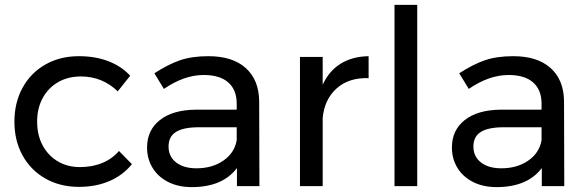

<svg xmlns="http://www.w3.org/2000/svg" viewBox="-20 -762 2405 786"><path d="M311 -449Q259 -449 218.5 -426Q178 -403 155 -361Q132 -319 132 -264Q132 -209 154.5 -167Q177 -125 216.5 -101.5Q256 -78 307 -78Q358 -78 399 -95Q440 -112 467 -144L520 -90Q484 -45 428.5 -21Q373 3 303 3Q226 3 166 -31Q106 -65 72.5 -125.5Q39 -186 39 -264Q39 -342 72.5 -403Q106 -464 166 -498Q226 -532 303 -532Q370 -532 423.5 -511.5Q477 -491 513 -452L462 -388Q399 -449 311 -449Z M950 0V-74Q891 4 765 4Q710 4 668.5 -17Q627 -38 604.5 -75Q582 -112 582 -158Q582 -229 634.5 -270.5Q687 -312 781 -313H949V-338Q949 -394 914.5 -424.5Q880 -455 814 -455Q734 -455 651 -398L612 -462Q669 -499 717.5 -515.5Q766 -532 833 -532Q932 -532 986 -483.5Q1040 -435 1041 -348L1042 0ZM949 -188V-241H794Q731 -241 700.5 -222Q670 -203 670 -162Q670 -121 701 -97Q732 -73 784 -73Q849 -73 894.5 -104.5Q940 -136 949 -188Z M1489 -532V-442Q1408 -445 1358 -400Q1308 -355 1301 -279V0H1208V-529H1301V-415Q1327 -472 1375 -501.5Q1423 -531 1489 -532Z M1595 -742H1688V0H1595Z M2198 0V-74Q2139 4 2013 4Q1958 4 1916.5 -17Q1875 -38 1852.5 -75Q1830 -112 1830 -158Q1830 -229 1882.5 -270.5Q1935 -312 2029 -313H2197V-338Q2197 -394 2162.5 -424.5Q2128 -455 2062 -455Q1982 -455 1899 -398L1860 -462Q1917 -499 1965.5 -515.5Q2014 -532 2081 -532Q2180 -532 2234 -483.5Q2288 -435 2289 -348L2290 0ZM2197 -188V-241H2042Q1979 -241 1948.5 -222Q1918 -203 1918 -162Q1918 -121 1949 -97Q1980 -73 2032 -73Q2097 -73 2142.5 -104.5Q2188 -136 2197 -188Z"/></svg>

Font: Montserrat arm2
Style: Regular
Weight: 400
Designer: Julieta Ulanovsky
Foundry: Julieta Ulanovsky
Version: Version 6.000